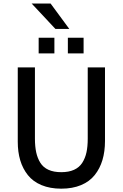

<svg xmlns="http://www.w3.org/2000/svg" viewBox="-20 -1079 707 1108"><path d="M299.8 -912.1 162.6 -1058.6H272L379.9 -912.1ZM203.1 -771V-861.3H293.9V-771ZM371.6 -771V-861.3H462.4V-771ZM82.5 -260.7V-689.9H181.6V-278.8Q181.6 -233.4 189 -199.7Q196.3 -166 212.9 -139.4Q229.5 -112.8 259.8 -99.1Q290 -85.4 333.5 -85.4Q377 -85.4 407.2 -99.1Q437.5 -112.8 454.6 -139.4Q471.7 -166 479 -199.7Q486.3 -233.4 486.3 -278.8V-689.9H585.9V-265.6Q585.9 -205.1 571.3 -155.8Q556.6 -106.4 526.6 -68.8Q496.6 -31.2 447.5 -10.7Q398.4 9.8 333.5 9.8Q268.6 9.8 219.5 -10.7Q170.4 -31.2 140.9 -68.4Q111.3 -105.5 96.9 -153.6Q82.5 -201.7 82.5 -260.7Z"/></svg>

Font: HK Grotesk Medium
Style: Regular
Weight: 500
Designer: Alfredo Marco Pradil and Stefan Peev
Foundry: Hanken Design Co.
Version: Version 1.045;PS 001.045;hotconv 1.0.88;makeotf.lib2.5.64775